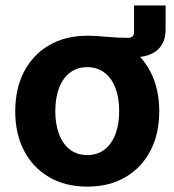

<svg xmlns="http://www.w3.org/2000/svg" viewBox="-20 -676 642 707"><path d="M300.8 -465.3V-544.4Q319.8 -544.4 338.6 -543.2Q357.4 -542 376.2 -540.3Q395 -538.6 413.6 -537.6Q432.1 -536.6 450.7 -536.6Q473.6 -536.6 473.6 -557.6V-655.8H589.8V-566.9Q589.8 -518.6 559.6 -491.9Q529.3 -465.3 474.1 -465.3Q433.1 -465.3 387.7 -465.3Q342.3 -465.3 300.8 -465.3ZM301.3 11.2Q220.7 11.2 160.9 -23.7Q101.1 -58.6 68.6 -120.8Q36.1 -183.1 36.1 -266.1Q36.1 -349.6 68.6 -412.1Q101.1 -474.6 160.9 -509.5Q220.7 -544.4 301.3 -544.4Q382.3 -544.4 441.9 -509.5Q501.5 -474.6 533.9 -412.1Q566.4 -349.6 566.4 -266.1Q566.4 -183.1 533.9 -120.8Q501.5 -58.6 441.9 -23.7Q382.3 11.2 301.3 11.2ZM301.3 -105Q338.9 -105 365.2 -125.5Q391.6 -146 405.3 -182.4Q418.9 -218.8 418.9 -266.6Q418.9 -314.9 405.3 -351.3Q391.6 -387.7 365.2 -408.2Q338.9 -428.7 301.3 -428.7Q263.7 -428.7 237.3 -408.2Q210.9 -387.7 197.3 -351.3Q183.6 -314.9 183.6 -266.6Q183.6 -218.8 197.3 -182.4Q210.9 -146 237.3 -125.5Q263.7 -105 301.3 -105Z"/></svg>

Font: Inter 20pt
Style: Bold
Weight: 700
Version: Version 4.001;git-66647c0bb